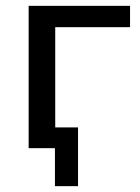

<svg xmlns="http://www.w3.org/2000/svg" viewBox="-20 -507 480 657"><path d="M78 0V-487H425V-414H169V-71H247V130H168V0Z"/></svg>

Font: Nunito Sans Medium
Style: Regular
Weight: 500
Designer: Vernon Adams
Foundry: Vernon Adams
Version: Version 3.101; ttfautohint (v1.8.4.7-5d5b);gftools[0.9.27]